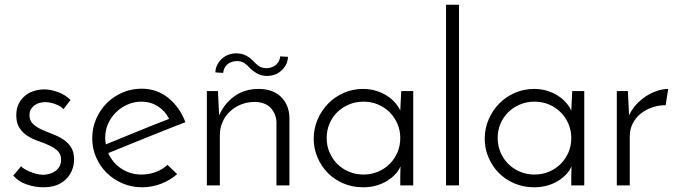

<svg xmlns="http://www.w3.org/2000/svg" viewBox="-20 -786 2860 814"><path d="M279 -362 249 -323Q241 -334 217.5 -343.5Q194 -353 170 -353Q160 -353 148.5 -350Q137 -347 127.5 -340.5Q118 -334 111.5 -323.5Q105 -313 105 -298Q105 -275 119 -261.5Q133 -248 154 -238Q175 -228 199.5 -219Q224 -210 245 -197Q266 -184 280 -163.5Q294 -143 294 -111Q294 -61 260 -26.5Q226 8 163 8Q129 8 93.5 -4Q58 -16 36 -42Q40 -46 46 -53Q52 -60 57 -66Q62 -72 65.5 -76.5Q69 -81 70 -81Q73 -76 83 -70Q93 -64 106 -58.5Q119 -53 134 -49Q149 -45 163 -45Q175 -45 188.5 -48.5Q202 -52 213.5 -60Q225 -68 232 -80Q239 -92 239 -109Q239 -132 225 -145.5Q211 -159 190 -169Q169 -179 144 -187.5Q119 -196 98 -209Q77 -222 63 -243Q49 -264 49 -297Q49 -327 60 -347.5Q71 -368 88 -381.5Q105 -395 126.5 -401Q148 -407 168 -407Q194 -407 225 -396Q256 -385 279 -362Z M731 -48Q702 -22 663 -7Q624 8 582 8Q538 8 499.5 -8.5Q461 -25 432.5 -53Q404 -81 387.5 -119Q371 -157 371 -200Q371 -243 387.5 -281.5Q404 -320 432.5 -348.5Q461 -377 499 -393.5Q537 -410 580 -410Q646 -410 694.5 -370Q743 -330 766 -268Q732 -255 690.5 -238.5Q649 -222 605.5 -204.5Q562 -187 519 -169.5Q476 -152 439 -137Q457 -96 494.5 -71Q532 -46 580 -46Q612 -46 641 -57Q670 -68 690 -87ZM697 -282Q680 -316 649 -335.5Q618 -355 580 -355Q548 -355 520 -342.5Q492 -330 471 -309Q450 -288 438 -260.5Q426 -233 426 -202Q426 -186 429 -174Q460 -187 495 -201Q530 -215 565 -229.5Q600 -244 634 -257.5Q668 -271 697 -282Z M857 -400H904L909 -297Q931 -347 974 -378Q1017 -409 1077 -409Q1136 -409 1170.5 -376Q1205 -343 1207 -289V0H1152V-270Q1150 -304 1128 -328Q1106 -352 1062 -354Q1030 -354 1003 -343.5Q976 -333 955.5 -314Q935 -295 923.5 -269Q912 -243 912 -212V0H857ZM1038 -499Q1022 -516 1010.5 -521.5Q999 -527 985 -527Q977 -527 968 -525Q959 -523 950 -517.5Q941 -512 934.5 -502Q928 -492 926 -477L893 -479Q894 -499 902.5 -514Q911 -529 923.5 -539.5Q936 -550 951 -555Q966 -560 981 -560Q1004 -560 1022 -551Q1040 -542 1056 -525Q1072 -508 1083.5 -502.5Q1095 -497 1109 -497Q1116 -497 1125.5 -499Q1135 -501 1144 -506.5Q1153 -512 1159.5 -522Q1166 -532 1168 -547L1201 -545Q1200 -525 1191.5 -510Q1183 -495 1170.5 -484.5Q1158 -474 1143 -469Q1128 -464 1113 -464Q1090 -464 1072 -473.5Q1054 -483 1038 -499Z M1310 -198Q1310 -241 1326.5 -279.5Q1343 -318 1371.5 -347Q1400 -376 1438 -392.5Q1476 -409 1519 -409Q1549 -409 1575 -401Q1601 -393 1621.5 -379.5Q1642 -366 1656 -349.5Q1670 -333 1677 -317L1681 -400H1732V0H1677V-41Q1677 -52 1677.5 -62Q1678 -72 1678 -81Q1671 -64 1657 -48.5Q1643 -33 1622.5 -20Q1602 -7 1576 0.5Q1550 8 1519 8Q1474 8 1435.5 -8.5Q1397 -25 1369.5 -53Q1342 -81 1326 -118.5Q1310 -156 1310 -198ZM1365 -201Q1365 -168 1377 -140Q1389 -112 1410 -91Q1431 -70 1459.5 -58Q1488 -46 1521 -46Q1554 -46 1582.5 -58Q1611 -70 1632 -91Q1653 -112 1665 -140Q1677 -168 1677 -201Q1677 -233 1665 -261Q1653 -289 1632 -310Q1611 -331 1582.5 -343Q1554 -355 1521 -355Q1488 -355 1459.5 -343Q1431 -331 1410 -310.5Q1389 -290 1377 -262Q1365 -234 1365 -201Z M1926 0H1871V-766H1926Z M2035 -198Q2035 -241 2051.5 -279.5Q2068 -318 2096.5 -347Q2125 -376 2163 -392.5Q2201 -409 2244 -409Q2274 -409 2300 -401Q2326 -393 2346.5 -379.5Q2367 -366 2381 -349.5Q2395 -333 2402 -317L2406 -400H2457V0H2402V-41Q2402 -52 2402.5 -62Q2403 -72 2403 -81Q2396 -64 2382 -48.5Q2368 -33 2347.5 -20Q2327 -7 2301 0.5Q2275 8 2244 8Q2199 8 2160.5 -8.5Q2122 -25 2094.5 -53Q2067 -81 2051 -118.5Q2035 -156 2035 -198ZM2090 -201Q2090 -168 2102 -140Q2114 -112 2135 -91Q2156 -70 2184.5 -58Q2213 -46 2246 -46Q2279 -46 2307.5 -58Q2336 -70 2357 -91Q2378 -112 2390 -140Q2402 -168 2402 -201Q2402 -233 2390 -261Q2378 -289 2357 -310Q2336 -331 2307.5 -343Q2279 -355 2246 -355Q2213 -355 2184.5 -343Q2156 -331 2135 -310.5Q2114 -290 2102 -262Q2090 -234 2090 -201Z M2802 -340Q2772 -340 2744.5 -330.5Q2717 -321 2696 -304Q2675 -287 2662.5 -262.5Q2650 -238 2650 -208V0H2595V-400H2642L2647 -297Q2659 -323 2678 -343.5Q2697 -364 2719.5 -378.5Q2742 -393 2766.5 -401Q2791 -409 2813 -409Z"/></svg>

Font: Josefin Sans
Style: Regular
Weight: 400
Designer: Santiago Orozco
Foundry: Typemade
Version: Version 1.0